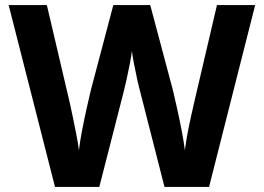

<svg xmlns="http://www.w3.org/2000/svg" viewBox="-20 -734 1036 754"><path d="M982 -714 801 0H626L531 -372Q526 -390 519 -421.5Q512 -453 506 -484.5Q500 -516 498 -534Q496 -516 490 -484.5Q484 -453 477 -421.5Q470 -390 465 -371L370 0H196L14 -714H164L255 -326Q260 -303 267 -269.5Q274 -236 280.5 -202Q287 -168 290 -144Q294 -179 302.5 -223Q311 -267 320.5 -309.5Q330 -352 337 -381L425 -714H570L659 -380Q666 -351 675.5 -308Q685 -265 693.5 -221Q702 -177 706 -144Q709 -168 715 -202Q721 -236 728.5 -269Q736 -302 741 -325L832 -714Z"/></svg>

Font: Noto Sans Khmer UI
Style: Bold
Weight: 700
Designer: Danh Hong and the Monotype Design Team
Foundry: Monotype Imaging Inc.
Version: Version 2.002; ttfautohint (v1.8.4.7-5d5b)